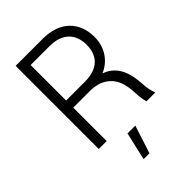

<svg xmlns="http://www.w3.org/2000/svg" viewBox="-278 -838 1188 1188"><g transform="rotate(-45 316.0 -244.0)"><path d="M96.2 0H165.5V-292.5H320.3C402.8 -290 456.5 -250.5 481.4 -192.9C494.6 -161.1 500 -122.6 501.5 -82.5C502.4 -53.7 505.9 -28.3 513.7 0H590.8C579.6 -30.3 573.7 -60.5 572.3 -92.3C569.8 -136.7 563.5 -174.8 552.2 -205.1C533.7 -255.9 498 -296.4 442.9 -314.5C524.9 -349.6 568.4 -423.8 568.4 -508.3C568.4 -636.7 487.3 -727.5 333.5 -727.5H96.2ZM248 240.7H299.3L358.4 57.6H290ZM165.5 -355V-665.5H330.6C443.8 -665.5 499.5 -603.5 499.5 -508.3C499.5 -414.6 443.8 -355 331.1 -355Z"/></g></svg>

Font: Raveo Light
Style: Regular
Weight: 300
Designer: Jakub Foglar, Rasmus Andersson (Inter)
Foundry: Jakubfoglar.com
Version: Version 1.100;Glyphs 3.2.3 (3260)